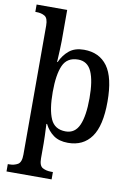

<svg xmlns="http://www.w3.org/2000/svg" viewBox="-106 -826 789 1132"><g transform="rotate(10 289.0 -260.0)"><path d="M15 240V196H24Q53 196 74.5 183.5Q96 171 96 125V-647Q96 -692 75.5 -704Q55 -716 26 -716H19V-760H202V-574Q202 -553 200.5 -523.5Q199 -494 198 -471.5Q197 -449 196 -448H200Q220 -492 253.5 -519Q287 -546 341 -546Q433 -546 481.5 -479.5Q530 -413 530 -268Q530 -124 481.5 -56.5Q433 11 342 11Q289 11 255.5 -13Q222 -37 202 -77H198Q198 -75 199 -54Q200 -33 201 -6.5Q202 20 202 39V129Q202 173 223.5 184.5Q245 196 274 196H285V240ZM317 -53Q373 -53 397.5 -108.5Q422 -164 422 -270Q422 -375 397.5 -429Q373 -483 317 -483Q251 -483 226.5 -428Q202 -373 202 -269Q202 -164 226.5 -108.5Q251 -53 317 -53Z"/></g></svg>

Font: Noto Serif Thai SemiCondensed Medium
Style: Regular
Weight: 500
Width: 4
Designer: Monotype Design Team
Foundry: Monotype Imaging Inc.
Version: Version 2.002; ttfautohint (v1.8.4.7-5d5b)